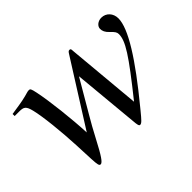

<svg xmlns="http://www.w3.org/2000/svg" viewBox="-93 -638 853 853"><g transform="rotate(-45 333.5 -211.5)"><path d="M403 -426C403 -437 401 -440 395 -440C390 -440 387 -438 382 -430L190 -126C186 -214 172 -339 158 -407C151 -439 150 -441 139 -441C132 -441 123 -437 110 -434C80 -426 46 -422 15 -417V-404H43C72 -404 81 -399 90 -362C102 -314 113 -207 117 -120L121 -29C123 10 125 18 134 18C145 18 162 -7 198 -76C217 -112 235 -145 253 -175L342 -327L371 -17C373 9 375 18 382 18C391 18 400 8 427 -25L436 -36C574 -204 648 -321 648 -385C648 -417 626 -441 596 -441C574 -441 557 -426 557 -410C557 -396 562 -384 578 -369C594 -354 600 -346 600 -334C600 -291 566 -238 435 -74Z"/></g></svg>

Font: XITS
Style: Italic
Weight: 400
Italic angle: -16.33°
Designer: MicroPress Inc., with final additions and corrections provided by Coen Hoffman, Elsevier (retired)
Version: Version 1.107